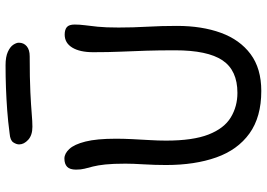

<svg xmlns="http://www.w3.org/2000/svg" viewBox="-158 -812 983 708"><g transform="rotate(-90 334.0 -458.5)"><path d="M352 13Q256 13 195.5 -30.5Q135 -74 107 -153Q79 -232 79 -338Q79 -379 81.5 -420Q84 -461 84 -488Q84 -534 81 -562Q78 -590 73.5 -607.5Q69 -625 65.5 -638.5Q62 -652 62 -670Q62 -693 72.5 -703Q83 -713 103 -713Q121 -713 138 -695Q155 -677 165.5 -635.5Q176 -594 176 -523Q176 -496 174.5 -464.5Q173 -433 171 -400Q169 -367 169 -338Q169 -239 191.5 -181.5Q214 -124 254.5 -99.5Q295 -75 345 -75Q428 -75 465 -130Q502 -185 502 -305Q502 -365 500.5 -412Q499 -459 497 -504.5Q495 -550 495 -607Q495 -656 512 -684Q529 -712 560 -712Q578 -712 587.5 -704Q597 -696 597 -675Q597 -657 594.5 -638Q592 -619 589 -590.5Q586 -562 586 -513Q586 -460 589 -407.5Q592 -355 592 -298Q592 -206 566.5 -136Q541 -66 488 -26.5Q435 13 352 13ZM220 -831Q189 -831 172 -846.5Q155 -862 155 -880Q155 -890 162.5 -901.5Q170 -913 195 -915Q240 -921 281.5 -924Q323 -927 363.5 -928.5Q404 -930 447 -930Q478 -930 496.5 -921.5Q515 -913 522.5 -901.5Q530 -890 530 -881Q530 -863 517 -852Q504 -841 480 -841Q398 -841 347.5 -838.5Q297 -836 268 -833.5Q239 -831 220 -831Z"/></g></svg>

Font: Shantell Sans
Style: Regular
Weight: 400
Designer: Stephen Nixon, Anya Danilova, Shantell Martin
Foundry: Arrow Type
Version: Version 1.008;[ac192a2d6]